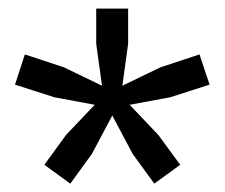

<svg xmlns="http://www.w3.org/2000/svg" viewBox="-20 -828 524 448"><path d="M282.5 -583.5 349.5 -513 400.5 -443.5 340 -399.5 289.5 -469 242 -558.5 194.5 -469 144 -399.5 83.5 -443.5 134 -513 201 -583.5 107 -601 15 -630.5 38 -701 129 -671 218 -628 204.5 -726V-808H279V-726L265.5 -628L354.5 -671L445.5 -701L469 -630.5L377 -601Z"/></svg>

Font: Encode Sans SemiExpanded SemiExpanded Medium
Style: Regular
Weight: 500
Width: 6
Designer: Multiple Designers
Foundry: Impallari Type
Version: Version 3.000; ttfautohint (v1.8.3) -l 8 -r 50 -G 200 -x 14 